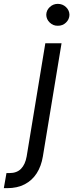

<svg xmlns="http://www.w3.org/2000/svg" viewBox="-136 -770 380 994"><path d="M98.6 -545.9H182.6L85.9 40Q77.6 90.3 54 127.2Q30.3 164.1 -8.1 184.1Q-46.4 204.1 -98.6 204.1H-116.2L-102.5 126H-86.9Q-48.8 126 -27.1 103.8Q-5.4 81.5 2 40ZM163.1 -636.7Q139.2 -636.2 121.6 -653.1Q104 -669.9 103.5 -693.4Q104 -716.8 121.6 -733.4Q139.2 -750 163.1 -750Q188 -750 205.6 -733.4Q223.1 -716.8 223.6 -693.4Q223.1 -669.9 205.6 -653.1Q188 -636.2 163.1 -636.7Z"/></svg>

Font: Inter Tight
Style: Italic
Weight: 400
Italic angle: -9.39999°
Designer: Rasmus Andersson
Foundry: rsms
Version: Version 3.002